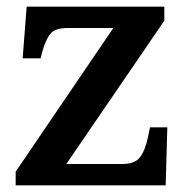

<svg xmlns="http://www.w3.org/2000/svg" viewBox="-20 -556 562 576"><path d="M27 0V-41L320 -472H183Q146 -472 131.5 -455Q117 -438 106 -398L102 -381H48L60 -536H473V-494L179 -64H348Q385 -64 400.5 -85Q416 -106 424 -145L430 -174H482L477 0Z"/></svg>

Font: Noto Serif Hebrew SemiBold
Style: Regular
Weight: 600
Version: Version 2.003